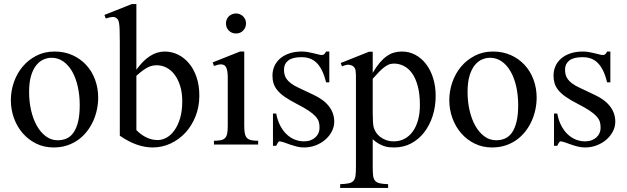

<svg xmlns="http://www.w3.org/2000/svg" viewBox="-20 -715 3100 950"><path d="M465.8 -231.9Q465.8 -203.1 459.7 -173.6Q453.6 -144 441.4 -116.7Q429.2 -89.4 410.6 -65.4Q392.1 -41.5 367.7 -23.7Q343.3 -5.9 312.5 4.4Q281.7 14.6 245.1 14.6Q198.2 14.6 159.4 -4.4Q120.6 -23.4 92.5 -55.7Q64.5 -87.9 49.1 -130.4Q33.7 -172.9 33.7 -219.2Q33.7 -264.6 48.6 -307.9Q63.5 -351.1 91.6 -384.8Q119.6 -418.5 159.7 -439.2Q199.7 -460 250 -460Q298.3 -460 337.9 -442.4Q377.4 -424.8 406 -394Q434.6 -363.3 450.2 -321.5Q465.8 -279.8 465.8 -231.9ZM374.5 -194.3Q374.5 -244.1 364.7 -287.1Q355 -330.1 336.9 -361.6Q318.8 -393.1 293 -411.1Q267.1 -429.2 234.9 -429.2Q215.8 -429.2 196 -420.9Q176.3 -412.6 160.2 -393.1Q144 -373.5 134 -341.1Q124 -308.6 124 -259.8Q124 -211.9 134 -168.5Q144 -125 162.6 -92.3Q181.2 -59.6 207.3 -40.3Q233.4 -21 265.6 -21Q290 -21 310.1 -30Q330.1 -39.1 344.2 -59.6Q358.4 -80.1 366.5 -113.3Q374.5 -146.5 374.5 -194.3Z M966.3 -241.7Q966.3 -186.5 947.5 -139.4Q928.7 -92.3 897 -58.1Q865.2 -23.9 823.5 -4.6Q781.7 14.6 735.4 14.6Q696.8 14.6 656.5 0.5Q616.2 -13.7 572.8 -43.5V-506.3Q572.8 -543.9 572 -565.9Q571.3 -587.9 569.3 -599.6Q567.4 -611.3 564.5 -616.2Q561.5 -621.1 557.1 -624.5Q549.3 -631.3 537.8 -631.1Q526.4 -630.9 503.4 -623.5L496.6 -641.1L631.8 -694.8H654.8V-370.1Q719.2 -460 794.9 -460Q829.1 -460 860.1 -445.1Q891.1 -430.2 914.8 -402.1Q938.5 -374 952.4 -333.5Q966.3 -293 966.3 -241.7ZM881.8 -213.9Q881.8 -255.9 871.6 -289.1Q861.3 -322.3 844.2 -345.2Q827.1 -368.2 804.2 -380.1Q781.2 -392.1 755.9 -392.1Q747.1 -392.1 736.8 -390.4Q726.6 -388.7 714.6 -383.3Q702.6 -377.9 688 -367.4Q673.3 -356.9 654.8 -339.8V-71.3Q678.2 -47.4 705.1 -34.7Q731.9 -22 760.3 -22Q782.2 -22 804 -33.9Q825.7 -45.9 843 -70.1Q860.4 -94.2 871.1 -130.1Q881.8 -166 881.8 -213.9Z M1197.3 -599.6Q1197.3 -578.6 1183.3 -564Q1169.4 -549.3 1147.9 -549.3Q1126.5 -549.3 1112.3 -563.5Q1098.1 -577.6 1098.1 -599.6Q1098.1 -610.4 1102.1 -619.4Q1106 -628.4 1112.8 -634.8Q1119.6 -641.1 1128.7 -644.8Q1137.7 -648.4 1147.9 -648.4Q1158.2 -648.4 1167.2 -644.5Q1176.3 -640.6 1182.9 -634Q1189.5 -627.4 1193.4 -618.7Q1197.3 -609.9 1197.3 -599.6ZM1038.6 0V-18.6Q1059.6 -18.6 1073 -21.5Q1086.4 -24.4 1094 -32.5Q1101.6 -40.5 1104.2 -54.9Q1106.9 -69.3 1106.9 -91.8V-331.1Q1106.9 -363.3 1099.9 -379.9Q1092.8 -396.5 1073.2 -396.5Q1066.4 -396.5 1058.1 -394.5Q1049.8 -392.6 1038.6 -388.7L1032.2 -406.2L1167.5 -460H1188.5V-91.8Q1188.5 -69.3 1191.4 -54.9Q1194.3 -40.5 1201.9 -32.5Q1209.5 -24.4 1222.9 -21.5Q1236.3 -18.6 1257.3 -18.6V0Z M1633.8 -112.8Q1633.8 -87.4 1621.6 -64.2Q1609.4 -41 1588.9 -23.4Q1568.4 -5.9 1541.3 4.4Q1514.2 14.6 1484.4 14.6Q1466.3 14.6 1449.5 10.5Q1432.6 6.3 1417.2 1Q1401.9 -4.4 1388.4 -9.3Q1375 -14.2 1363.8 -15.6Q1358.4 -15.6 1354 -7.8Q1349.6 0 1346.7 6.3H1330.6V-153.3H1346.7Q1353 -119.1 1366.5 -93.5Q1379.9 -67.9 1398.2 -50.5Q1416.5 -33.2 1438.5 -24.4Q1460.4 -15.6 1484.4 -15.6Q1502.4 -15.6 1516.6 -21Q1530.8 -26.4 1540.5 -35.4Q1550.3 -44.4 1555.7 -56.4Q1561 -68.4 1561 -81.5Q1561.5 -98.1 1557.4 -112.1Q1553.2 -126 1541 -139.4Q1528.8 -152.8 1506.6 -167.7Q1484.4 -182.6 1447.8 -201.2Q1412.1 -219.7 1388.9 -235.8Q1365.7 -252 1352.3 -268.6Q1338.9 -285.2 1333.5 -302.7Q1328.1 -320.3 1328.1 -340.8Q1328.1 -365.7 1337.6 -387.5Q1347.2 -409.2 1365.7 -425.3Q1384.3 -441.4 1411.4 -450.7Q1438.5 -460 1473.6 -460Q1488.8 -460 1503.7 -457.3Q1518.6 -454.6 1531.7 -451.4Q1544.9 -448.2 1555.2 -445.6Q1565.4 -442.9 1571.3 -442.9Q1578.1 -442.9 1582.8 -445.6Q1587.4 -448.2 1593.3 -460H1609.4V-307.6H1593.3Q1584.5 -343.8 1572.3 -367.7Q1560.1 -391.6 1544.9 -405.8Q1529.8 -419.9 1511.5 -426Q1493.2 -432.1 1472.2 -432.1Q1427.2 -432.1 1406.5 -415.8Q1385.7 -399.4 1385.3 -373.5Q1384.8 -360.4 1387.5 -347.9Q1390.1 -335.4 1398.2 -324Q1406.2 -312.5 1420.7 -301.8Q1435.1 -291 1458.5 -280.3L1530.8 -246.1Q1581.5 -222.7 1607.7 -189Q1633.8 -155.3 1633.8 -112.8Z M2135.7 -240.7Q2135.7 -188 2120.8 -141.6Q2106 -95.2 2078.9 -60.3Q2051.8 -25.4 2014.2 -5.4Q1976.6 14.6 1930.7 14.6Q1919.9 14.6 1907.7 13.7Q1895.5 12.7 1882.3 8.5Q1869.1 4.4 1854.5 -3.7Q1839.8 -11.7 1824.2 -25.9V109.4Q1824.2 135.7 1825.9 152.3Q1827.6 168.9 1835.2 178.5Q1842.8 188 1858.2 191.7Q1873.5 195.3 1900.4 196.3V214.8H1663.1V196.3Q1690.4 195.3 1706.1 191.9Q1721.7 188.5 1729.5 179Q1737.3 169.4 1739.3 152.3Q1741.2 135.3 1741.2 107.4V-315.9Q1741.2 -334.5 1741 -346.4Q1740.7 -358.4 1739.3 -366.5Q1737.8 -374.5 1734.4 -379.4Q1731 -384.3 1725.1 -388.7Q1717.3 -394 1705.3 -394.8Q1693.4 -395.5 1671.9 -386.7L1666 -403.3L1805.7 -459H1824.2V-354.5Q1841.3 -383.8 1858.4 -404.1Q1875.5 -424.3 1893.1 -436.8Q1910.6 -449.2 1929.2 -454.6Q1947.8 -460 1968.3 -460Q2005.4 -460 2036.1 -443.1Q2066.9 -426.3 2089.1 -396.7Q2111.3 -367.2 2123.5 -327.1Q2135.7 -287.1 2135.7 -240.7ZM2057.6 -194.3Q2057.6 -248.5 2047.4 -287.6Q2037.1 -326.7 2019.5 -351.6Q2002 -376.5 1978.5 -388.4Q1955.1 -400.4 1928.7 -400.4Q1914.1 -400.4 1901.6 -394.8Q1889.2 -389.2 1877 -379.2Q1864.7 -369.1 1852.1 -355.5Q1839.4 -341.8 1824.2 -325.2V-157.7Q1824.2 -105.5 1828.6 -86.4Q1832 -73.7 1839.8 -61Q1847.7 -48.3 1860.4 -38.3Q1873 -28.3 1890.1 -22Q1907.2 -15.6 1928.7 -15.6Q1957.5 -15.6 1981.2 -28.1Q2004.9 -40.5 2021.7 -63.5Q2038.6 -86.4 2048.1 -119.6Q2057.6 -152.8 2057.6 -194.3Z M2635.3 -231.9Q2635.3 -203.1 2629.2 -173.6Q2623 -144 2610.8 -116.7Q2598.6 -89.4 2580.1 -65.4Q2561.5 -41.5 2537.1 -23.7Q2512.7 -5.9 2481.9 4.4Q2451.2 14.6 2414.6 14.6Q2367.7 14.6 2328.9 -4.4Q2290 -23.4 2262 -55.7Q2233.9 -87.9 2218.5 -130.4Q2203.1 -172.9 2203.1 -219.2Q2203.1 -264.6 2218 -307.9Q2232.9 -351.1 2261 -384.8Q2289.1 -418.5 2329.1 -439.2Q2369.1 -460 2419.4 -460Q2467.8 -460 2507.3 -442.4Q2546.9 -424.8 2575.4 -394Q2604 -363.3 2619.6 -321.5Q2635.3 -279.8 2635.3 -231.9ZM2543.9 -194.3Q2543.9 -244.1 2534.2 -287.1Q2524.4 -330.1 2506.3 -361.6Q2488.3 -393.1 2462.4 -411.1Q2436.5 -429.2 2404.3 -429.2Q2385.3 -429.2 2365.5 -420.9Q2345.7 -412.6 2329.6 -393.1Q2313.5 -373.5 2303.5 -341.1Q2293.5 -308.6 2293.5 -259.8Q2293.5 -211.9 2303.5 -168.5Q2313.5 -125 2332 -92.3Q2350.6 -59.6 2376.7 -40.3Q2402.8 -21 2435.1 -21Q2459.5 -21 2479.5 -30Q2499.5 -39.1 2513.7 -59.6Q2527.8 -80.1 2535.9 -113.3Q2543.9 -146.5 2543.9 -194.3Z M3024.4 -112.8Q3024.4 -87.4 3012.2 -64.2Q3000 -41 2979.5 -23.4Q2959 -5.9 2931.9 4.4Q2904.8 14.6 2875 14.6Q2856.9 14.6 2840.1 10.5Q2823.2 6.3 2807.9 1Q2792.5 -4.4 2779.1 -9.3Q2765.6 -14.2 2754.4 -15.6Q2749 -15.6 2744.6 -7.8Q2740.2 0 2737.3 6.3H2721.2V-153.3H2737.3Q2743.7 -119.1 2757.1 -93.5Q2770.5 -67.9 2788.8 -50.5Q2807.1 -33.2 2829.1 -24.4Q2851.1 -15.6 2875 -15.6Q2893.1 -15.6 2907.2 -21Q2921.4 -26.4 2931.2 -35.4Q2940.9 -44.4 2946.3 -56.4Q2951.7 -68.4 2951.7 -81.5Q2952.1 -98.1 2948 -112.1Q2943.8 -126 2931.6 -139.4Q2919.4 -152.8 2897.2 -167.7Q2875 -182.6 2838.4 -201.2Q2802.7 -219.7 2779.5 -235.8Q2756.3 -252 2742.9 -268.6Q2729.5 -285.2 2724.1 -302.7Q2718.8 -320.3 2718.8 -340.8Q2718.8 -365.7 2728.3 -387.5Q2737.8 -409.2 2756.3 -425.3Q2774.9 -441.4 2802 -450.7Q2829.1 -460 2864.3 -460Q2879.4 -460 2894.3 -457.3Q2909.2 -454.6 2922.4 -451.4Q2935.5 -448.2 2945.8 -445.6Q2956.1 -442.9 2961.9 -442.9Q2968.8 -442.9 2973.4 -445.6Q2978 -448.2 2983.9 -460H3000V-307.6H2983.9Q2975.1 -343.8 2962.9 -367.7Q2950.7 -391.6 2935.5 -405.8Q2920.4 -419.9 2902.1 -426Q2883.8 -432.1 2862.8 -432.1Q2817.9 -432.1 2797.1 -415.8Q2776.4 -399.4 2775.9 -373.5Q2775.4 -360.4 2778.1 -347.9Q2780.8 -335.4 2788.8 -324Q2796.9 -312.5 2811.3 -301.8Q2825.7 -291 2849.1 -280.3L2921.4 -246.1Q2972.2 -222.7 2998.3 -189Q3024.4 -155.3 3024.4 -112.8Z"/></svg>

Font: Doulos SIL Compact
Style: Regular
Weight: 400
Designer: Walt Agee, Victor Gaultney, Peter Martin, Debbi Hosken
Foundry: SIL International
Version: Version 4.110; 2011; Maintenance release ; LnSpcTght